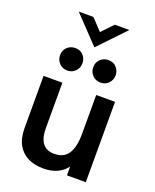

<svg xmlns="http://www.w3.org/2000/svg" viewBox="-166 -1004 892 1107"><g transform="rotate(20 280.0 -450.0)"><path d="M237 9.5Q183.5 9.5 143 -10.2Q102.5 -30 79.8 -70.5Q57 -111 57 -173.5V-493H172.5V-216Q172.5 -90.5 268.5 -91.5Q327 -91.5 353.5 -133.2Q380 -175 380 -255V-493H495.5V0H380V-54Q332 9.5 237 9.5ZM174.5 -568.5Q145 -568.5 125.2 -588.8Q105.5 -609 105.5 -638Q105.5 -668.5 125.8 -687.5Q146 -706.5 174.5 -706.5Q207 -706.5 225 -685.5Q243 -664.5 243 -638Q243 -609 223.5 -588.8Q204 -568.5 174.5 -568.5ZM378 -568.5Q348.5 -568.5 328.8 -588.8Q309 -609 309 -638Q309 -668.5 329.2 -687.5Q349.5 -706.5 378 -706.5Q410.5 -706.5 428.5 -685.5Q446.5 -664.5 446.5 -638Q446.5 -609 427 -588.8Q407.5 -568.5 378 -568.5ZM276 -747.5 121 -910.5H211L276 -841.5L342 -910.5H431.5Z"/></g></svg>

Font: Acari Sans Neue
Style: Bold
Weight: 700
Designer: Alfredo Marco Pradil (font), Cristiano Sobral (main changes)
Foundry: Hanken Design Co. (font), Cristiano Sobral (main changes)
Version: Version 2.459;March 19, 2022;FontCreator 14.0.0.2808 64-bit;